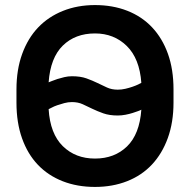

<svg xmlns="http://www.w3.org/2000/svg" viewBox="-20 -729 750 758"><path d="M355 9Q285 9 227.5 -13.5Q170 -36 129.5 -78.5Q89 -121 67 -183Q45 -245 45 -324V-376Q45 -454 67.5 -516Q90 -578 130.5 -620.5Q171 -663 228.5 -686Q286 -709 355 -709Q425 -709 482.5 -686.5Q540 -664 580.5 -621Q621 -578 643 -516.5Q665 -455 665 -376V-324Q665 -246 642.5 -184Q620 -122 579.5 -79Q539 -36 481.5 -13.5Q424 9 355 9ZM355 -103Q432 -103 481.5 -151Q531 -199 538 -296Q535 -294 525.5 -290.5Q516 -287 503.5 -283Q491 -279 475.5 -276Q460 -273 445 -273Q412 -273 388 -281.5Q364 -290 344.5 -299.5Q325 -309 306.5 -317.5Q288 -326 264 -326Q249 -326 234 -322Q219 -318 206 -313.5Q193 -309 184 -304Q175 -299 172 -298Q178 -201 228 -152Q278 -103 355 -103ZM445 -375Q460 -375 475 -378.5Q490 -382 503 -386.5Q516 -391 525.5 -395.5Q535 -400 538 -402Q531 -498 480.5 -547.5Q430 -597 355 -597Q277 -597 228 -549Q179 -501 172 -404Q175 -405 184.5 -409Q194 -413 206.5 -417Q219 -421 234 -424.5Q249 -428 264 -428Q298 -428 321.5 -419.5Q345 -411 364.5 -401.5Q384 -392 402.5 -383.5Q421 -375 445 -375Z"/></svg>

Font: Retni Sans
Style: Bold
Weight: 700
Designer: Vitaly Kuzmin
Foundry: ParaType Ltd.
Version: Version 1.00;March 2, 2019;FontCreator 11.5.0.2425 64-bit; t